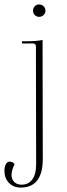

<svg xmlns="http://www.w3.org/2000/svg" viewBox="-61 -618 301 866"><path d="M115 -542Q104 -542 96 -550Q88 -558 88 -570Q88 -582 96 -590Q104 -598 115 -598Q127 -598 135.5 -590Q144 -582 144 -570Q144 -558 135.5 -550Q127 -542 115 -542ZM32 228Q0 228 -20.5 207Q-41 186 -41 152Q-41 134 -34.5 122.5Q-28 111 -18 111Q-4 111 5 122Q-9 151 -9 171Q-9 191 3.5 203Q16 215 36 215Q68 215 85 191Q102 167 102 124L101 -409Q101 -422 87 -422H38V-432H61Q107 -432 131 -438L132 99Q132 228 32 228Z"/></svg>

Font: Arapey Thin-Display
Style: Regular
Weight: 100
Designer: Eduardo Rodriguez Tunni
Foundry: Eduardo Rodriguez Tunni
Version: Version 4.000